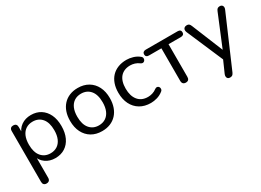

<svg xmlns="http://www.w3.org/2000/svg" viewBox="-23 -1130 2654 1949"><g transform="rotate(-30 1304.0 -155.0)"><path d="M121.5 187Q101.5 187 90.8 176Q80 165 80 144.5V-451Q80 -472 90.8 -482.8Q101.5 -493.5 121 -493.5Q141 -493.5 151.8 -482.8Q162.5 -472 162.5 -451V-357L151.5 -372Q167.5 -428.5 215 -462Q262.5 -495.5 328.5 -495.5Q393.5 -495.5 441.8 -464.8Q490 -434 516.8 -377.8Q543.5 -321.5 543.5 -243.5Q543.5 -166.5 517 -109.5Q490.5 -52.5 442.2 -21.8Q394 9 328.5 9Q263 9 215.8 -24.5Q168.5 -58 152 -113H163.5V144.5Q163.5 165 152.5 176Q141.5 187 121.5 187ZM310.5 -58Q355.5 -58 389 -79.5Q422.5 -101 440.8 -142.5Q459 -184 459 -243.5Q459 -333.5 418.8 -381Q378.5 -428.5 310.5 -428.5Q265.5 -428.5 232 -407.2Q198.5 -386 180.2 -344.8Q162 -303.5 162 -243.5Q162 -154 202.5 -106Q243 -58 310.5 -58Z M877.3 9Q806.5 9 754.2 -22Q702 -53 673.2 -109.8Q644.5 -166.6 644.5 -243.7Q644.5 -301.5 660.7 -347.9Q676.8 -394.2 707.6 -427.4Q738.3 -460.5 781.4 -478Q824.5 -495.5 877.3 -495.5Q948.4 -495.5 1000.7 -464.5Q1053 -433.5 1081.8 -377Q1110.5 -320.5 1110.5 -243.5Q1110.5 -185.7 1094.2 -139.1Q1078 -92.5 1047.2 -59.3Q1016.4 -26.2 973.7 -8.6Q931 9 877.3 9ZM877.3 -58Q922.5 -58 956 -79.5Q989.5 -101 1007.8 -142.5Q1026 -184 1026 -243.4Q1026 -333.5 985.8 -381Q945.5 -428.5 877.5 -428.5Q832.5 -428.5 799 -407.2Q765.5 -386 747.2 -344.8Q729 -303.5 729 -243.5Q729 -154 769.5 -106Q810 -58 877.3 -58Z M1448.5 9Q1375.5 9 1322.2 -22.8Q1269 -54.5 1240.2 -112Q1211.5 -169.5 1211.5 -246.5Q1211.5 -304.5 1227.8 -350.5Q1244 -396.5 1274.8 -428.8Q1305.5 -461 1349.5 -478.2Q1393.5 -495.5 1448.5 -495.5Q1484 -495.5 1523 -484.2Q1562 -473 1594.5 -447Q1605 -439.5 1607.8 -429.5Q1610.5 -419.5 1607.8 -409.5Q1605 -399.5 1597.8 -392.8Q1590.5 -386 1580 -385Q1569.5 -384 1557.5 -392Q1532 -411.5 1505.2 -419.5Q1478.5 -427.5 1453.5 -427.5Q1415.5 -427.5 1386.5 -415.2Q1357.5 -403 1337.5 -380Q1317.5 -357 1307.2 -323.2Q1297 -289.5 1297 -245.5Q1297 -158.5 1337.8 -108.8Q1378.5 -59 1453.5 -59Q1478.5 -59 1505 -66.8Q1531.5 -74.5 1557.5 -94Q1569.5 -102 1579.8 -100.8Q1590 -99.5 1597 -92.8Q1604 -86 1606.2 -76Q1608.5 -66 1605.5 -56Q1602.5 -46 1592.5 -39Q1560.5 -13.5 1522.2 -2.2Q1484 9 1448.5 9Z M1858 7Q1838 7 1827 -4.2Q1816 -15.5 1816 -36V-419H1670.5Q1632.5 -419 1632.5 -453Q1632.5 -468.5 1642.8 -477.5Q1653 -486.5 1670.5 -486.5H2045Q2083 -486.5 2083 -453Q2083 -436.5 2073.2 -427.8Q2063.5 -419 2045 -419H1899.5V-36Q1899.5 -15.5 1889.2 -4.2Q1879 7 1858 7Z M2272.5 187Q2257 187 2247.5 178.8Q2238 170.5 2236.8 157Q2235.5 143.5 2241.5 129L2310 -26V10L2119 -434.5Q2112.5 -450.5 2114.5 -463.8Q2116.5 -477 2127 -485.2Q2137.5 -493.5 2156 -493.5Q2172 -493.5 2181.2 -486Q2190.5 -478.5 2198 -460L2360.5 -62H2333.5L2498 -460.5Q2505.5 -479 2515.2 -486.2Q2525 -493.5 2542.5 -493.5Q2558.5 -493.5 2567.2 -485.2Q2576 -477 2577.8 -464Q2579.5 -451 2572.5 -435.5L2318 154Q2309.5 173 2299.5 180Q2289.5 187 2272.5 187Z"/></g></svg>

Font: Nunito ExtraLight
Style: Regular
Weight: 200
Designer: Vernon Adams
Foundry: Vernon Adams
Version: Version 3.602;April 4, 2023;FontCreator 14.0.0.2856 64-bit